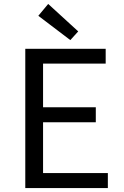

<svg xmlns="http://www.w3.org/2000/svg" viewBox="-20 -952 628 972"><path d="M224 -932 174 -872 336 -749 376 -793ZM515 -705H108V0H526V-76H198V-333H465V-409H198V-630H515Z"/></svg>

Font: Spoqa Han Sans Neo
Style: Regular
Weight: 400
Designer: [Spoqa Han Sans Neo] Dong-huui Kim ___ Younghwa Kang ___ Yujin Lee ___ [Noto Sans] Ryoko NISHIZUKA ____ (kana & ideograp
Foundry: Spoqa (http://www.spoqa-han-sans.com)
Version: Version 1.100;hotconv 1.0.109;makeotfexe 2.5.65596